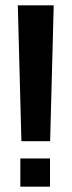

<svg xmlns="http://www.w3.org/2000/svg" viewBox="-20 -695 270 722"><path d="M60.5 -164H168.5L182 -675H47ZM56.5 7H168V-99H56.5Z"/></svg>

Font: Anybody Expanded
Style: Regular
Weight: 400
Width: 7
Version: Version 1.113;gftools[0.9.25]